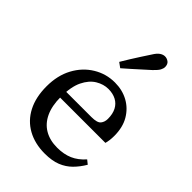

<svg xmlns="http://www.w3.org/2000/svg" viewBox="-226 -854 962 962"><g transform="rotate(45 255.0 -372.5)"><path d="M277 13Q207 13 154.5 -16Q102 -45 73.5 -100Q45 -155 45 -232Q45 -309 76 -366.5Q107 -424 159.5 -456Q212 -488 274 -488Q327 -488 369 -465Q411 -442 436 -399.5Q461 -357 461 -296Q461 -279 459 -264.5Q457 -250 454 -240H84V-282H313Q354 -282 366 -297Q378 -312 378 -334Q378 -369 365.5 -393Q353 -417 329.5 -429.5Q306 -442 274 -442Q240 -442 207.5 -422.5Q175 -403 154 -360Q133 -317 133 -244Q133 -182 153 -139Q173 -96 210.5 -74Q248 -52 300 -52Q347 -52 382.5 -67.5Q418 -83 448 -117L469 -100Q449 -66 423.5 -40.5Q398 -15 363 -1Q328 13 277 13ZM216 -576Q230 -600 244.5 -623Q259 -646 274 -669.5Q289 -693 305 -717Q319 -740 332.5 -749Q346 -758 359 -758Q373 -758 385 -749Q397 -740 397 -720Q397 -710 390.5 -697.5Q384 -685 363 -665Q343 -647 323 -629Q303 -611 283 -593Q263 -575 242 -557Z"/></g></svg>

Font: Source Serif 4 Variable
Style: Regular
Weight: 400
Designer: Frank Grießhammer
Foundry: Adobe
Version: Version 4.005;hotconv 1.1.0;makeotfexe 2.6.0